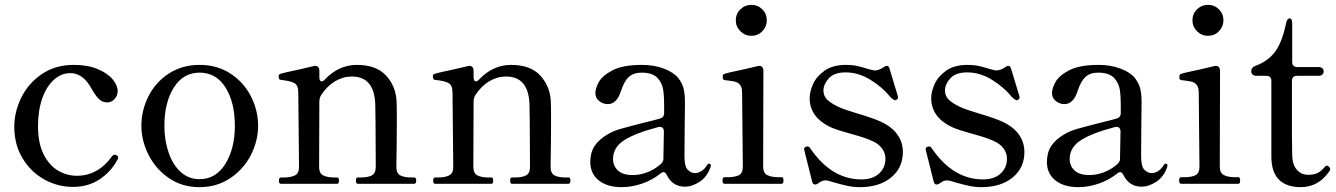

<svg xmlns="http://www.w3.org/2000/svg" viewBox="-20 -759 5520 793"><path d="M39 -236Q39 -296 67.5 -355Q96 -414 152 -452.5Q208 -491 285 -491Q343 -491 384 -473.5Q425 -456 445.5 -431Q466 -406 466 -383Q466 -364 453 -350Q440 -336 423 -336Q403 -336 388.5 -350Q374 -364 358 -393Q323 -457 271 -457Q233 -457 202.5 -429.5Q172 -402 154.5 -352.5Q137 -303 137 -238Q137 -167 160.5 -121Q184 -75 220.5 -54Q257 -33 297 -33Q385 -33 443 -114Q448 -120 453 -120Q458 -120 461 -118Q468 -114 468 -108Q468 -104 466 -101Q439 -50 391.5 -18.5Q344 13 282 13Q218 13 162.5 -18Q107 -49 73 -105.5Q39 -162 39 -236Z M564 -239Q564 -303 593 -361Q622 -419 677 -455Q732 -491 804 -491Q877 -491 932 -455Q987 -419 1016.5 -361Q1046 -303 1046 -239Q1046 -178 1016.5 -119.5Q987 -61 931.5 -23.5Q876 14 804 14Q732 14 677.5 -23.5Q623 -61 593.5 -119.5Q564 -178 564 -239ZM950 -239Q950 -336 911.5 -397.5Q873 -459 804 -459Q737 -459 698 -397.5Q659 -336 659 -239Q659 -179 676.5 -128.5Q694 -78 726.5 -48.5Q759 -19 804 -19Q872 -19 911 -82.5Q950 -146 950 -239Z M1691 -26Q1699 -26 1699 -13Q1699 0 1691 0H1457Q1450 0 1450 -13Q1450 -26 1457 -26H1471Q1499 -26 1515.5 -34.5Q1532 -43 1532 -70L1531 -253L1530 -323Q1528 -443 1433 -443Q1397 -443 1364 -423.5Q1331 -404 1306 -366Q1299 -353 1299 -340L1298 -70Q1298 -43 1315 -34.5Q1332 -26 1361 -26H1373Q1380 -26 1380 -13Q1380 0 1373 0H1140Q1132 0 1132 -13Q1132 -26 1140 -26H1152Q1181 -26 1198 -34.5Q1215 -43 1215 -70L1212 -377Q1212 -407 1195.5 -416Q1179 -425 1140 -429Q1134 -430 1132.5 -434Q1131 -438 1131 -445Q1131 -451 1136 -453Q1147 -458 1220 -473Q1288 -489 1276 -486L1282 -487Q1290 -487 1294.5 -481.5Q1299 -476 1299 -467V-440Q1299 -432 1301.5 -427.5Q1304 -423 1308 -423Q1316 -423 1323 -432Q1380 -491 1454 -491Q1534 -491 1574.5 -447Q1615 -403 1618 -340Q1619 -320 1619 -261Q1619 -180 1617 -70Q1617 -43 1633.5 -34.5Q1650 -26 1679 -26Z M2328 -26Q2336 -26 2336 -13Q2336 0 2328 0H2094Q2087 0 2087 -13Q2087 -26 2094 -26H2108Q2136 -26 2152.5 -34.5Q2169 -43 2169 -70L2168 -253L2167 -323Q2165 -443 2070 -443Q2034 -443 2001 -423.5Q1968 -404 1943 -366Q1936 -353 1936 -340L1935 -70Q1935 -43 1952 -34.5Q1969 -26 1998 -26H2010Q2017 -26 2017 -13Q2017 0 2010 0H1777Q1769 0 1769 -13Q1769 -26 1777 -26H1789Q1818 -26 1835 -34.5Q1852 -43 1852 -70L1849 -377Q1849 -407 1832.5 -416Q1816 -425 1777 -429Q1771 -430 1769.5 -434Q1768 -438 1768 -445Q1768 -451 1773 -453Q1784 -458 1857 -473Q1925 -489 1913 -486L1919 -487Q1927 -487 1931.5 -481.5Q1936 -476 1936 -467V-440Q1936 -432 1938.5 -427.5Q1941 -423 1945 -423Q1953 -423 1960 -432Q2017 -491 2091 -491Q2171 -491 2211.5 -447Q2252 -403 2255 -340Q2256 -320 2256 -261Q2256 -180 2254 -70Q2254 -43 2270.5 -34.5Q2287 -26 2316 -26Z M2916 -76 2915 -70Q2901 -29 2870 -8.5Q2839 12 2809 12Q2758 12 2734 -36Q2728 -48 2721 -48Q2714 -48 2709 -43Q2674 -15 2631.5 -0.5Q2589 14 2548 14Q2488 14 2453 -14Q2418 -42 2418 -90Q2418 -128 2435.5 -155.5Q2453 -183 2491 -205Q2513 -218 2542.5 -226.5Q2572 -235 2631 -250Q2688 -264 2705 -269Q2723 -274 2723 -292V-317Q2723 -368 2718.5 -391.5Q2714 -415 2699 -433Q2679 -459 2630 -459Q2597 -459 2577.5 -441.5Q2558 -424 2545 -384Q2528 -329 2490 -329Q2471 -329 2455 -341.5Q2439 -354 2439 -375Q2439 -394 2453.5 -420.5Q2468 -447 2510.5 -469Q2553 -491 2632 -491Q2682 -491 2722.5 -475.5Q2763 -460 2782 -436Q2798 -415 2803.5 -392.5Q2809 -370 2809 -337Q2809 -282 2808 -245L2807 -113Q2807 -71 2821 -57.5Q2835 -44 2850 -44Q2863 -44 2876.5 -52Q2890 -60 2901 -78Q2904 -83 2908 -83Q2916 -83 2916 -76ZM2710 -82Q2720 -92 2720 -102V-111L2722 -215Q2722 -227 2715.5 -232Q2709 -237 2698 -234Q2603 -209 2557.5 -179.5Q2512 -150 2512 -102Q2512 -74 2532 -55Q2552 -36 2594 -36Q2623 -36 2653.5 -47.5Q2684 -59 2710 -82Z M3019 -675Q3019 -702 3038 -720.5Q3057 -739 3083 -739Q3110 -739 3128.5 -720.5Q3147 -702 3147 -675Q3147 -649 3128.5 -630Q3110 -611 3083 -611Q3057 -611 3038 -630Q3019 -649 3019 -675ZM2972 0Q2964 0 2964 -14Q2964 -27 2972 -27H2984Q3014 -27 3031 -35Q3048 -43 3048 -71L3045 -377Q3045 -398 3036.5 -408.5Q3028 -419 3014.5 -422Q3001 -425 2974 -428Q2968 -429 2966.5 -432Q2965 -435 2965 -441Q2965 -446 2966 -449Q2967 -452 2970 -453Q2981 -458 3054 -473Q3122 -489 3110 -486L3116 -487Q3124 -487 3128.5 -481.5Q3133 -476 3133 -467L3132 -71Q3132 -44 3149.5 -35.5Q3167 -27 3196 -27H3209Q3216 -27 3216 -14Q3216 0 3209 0Z M3346 3Q3337 3 3334 -10L3302 -138L3301 -143Q3301 -150 3309 -153Q3311 -154 3315 -154Q3322 -154 3326 -147Q3414 -18 3538 -18Q3584 -18 3610.5 -42Q3637 -66 3637 -104Q3637 -126 3623.5 -145Q3610 -164 3586 -175Q3561 -187 3527 -197Q3493 -207 3485 -209Q3438 -222 3419 -230Q3324 -271 3324 -354Q3324 -380 3338 -411.5Q3352 -443 3385.5 -467Q3419 -491 3475 -491Q3500 -491 3520.5 -486.5Q3541 -482 3566 -474Q3588 -468 3592 -468Q3610 -468 3629 -481Q3637 -487 3643 -487Q3651 -487 3654 -475L3688 -363Q3689 -360 3689 -356Q3689 -350 3681 -346Q3679 -345 3675 -345Q3662 -352 3656 -360Q3624 -399 3575 -429.5Q3526 -460 3472 -460Q3425 -460 3403 -435.5Q3381 -411 3381 -385Q3381 -364 3395 -349Q3409 -334 3442 -318Q3465 -307 3522 -290Q3587 -271 3619 -256Q3664 -235 3686.5 -203Q3709 -171 3709 -131Q3709 -66 3660.5 -26Q3612 14 3531 14Q3506 14 3482 9Q3458 4 3423 -6Q3399 -14 3390 -14Q3375 -14 3361 -3Q3354 3 3346 3Z M3848 3Q3839 3 3836 -10L3804 -138L3803 -143Q3803 -150 3811 -153Q3813 -154 3817 -154Q3824 -154 3828 -147Q3916 -18 4040 -18Q4086 -18 4112.5 -42Q4139 -66 4139 -104Q4139 -126 4125.5 -145Q4112 -164 4088 -175Q4063 -187 4029 -197Q3995 -207 3987 -209Q3940 -222 3921 -230Q3826 -271 3826 -354Q3826 -380 3840 -411.5Q3854 -443 3887.5 -467Q3921 -491 3977 -491Q4002 -491 4022.5 -486.5Q4043 -482 4068 -474Q4090 -468 4094 -468Q4112 -468 4131 -481Q4139 -487 4145 -487Q4153 -487 4156 -475L4190 -363Q4191 -360 4191 -356Q4191 -350 4183 -346Q4181 -345 4177 -345Q4164 -352 4158 -360Q4126 -399 4077 -429.5Q4028 -460 3974 -460Q3927 -460 3905 -435.5Q3883 -411 3883 -385Q3883 -364 3897 -349Q3911 -334 3944 -318Q3967 -307 4024 -290Q4089 -271 4121 -256Q4166 -235 4188.5 -203Q4211 -171 4211 -131Q4211 -66 4162.5 -26Q4114 14 4033 14Q4008 14 3984 9Q3960 4 3925 -6Q3901 -14 3892 -14Q3877 -14 3863 -3Q3856 3 3848 3Z M4802 -76 4801 -70Q4787 -29 4756 -8.5Q4725 12 4695 12Q4644 12 4620 -36Q4614 -48 4607 -48Q4600 -48 4595 -43Q4560 -15 4517.5 -0.5Q4475 14 4434 14Q4374 14 4339 -14Q4304 -42 4304 -90Q4304 -128 4321.5 -155.5Q4339 -183 4377 -205Q4399 -218 4428.5 -226.5Q4458 -235 4517 -250Q4574 -264 4591 -269Q4609 -274 4609 -292V-317Q4609 -368 4604.5 -391.5Q4600 -415 4585 -433Q4565 -459 4516 -459Q4483 -459 4463.5 -441.5Q4444 -424 4431 -384Q4414 -329 4376 -329Q4357 -329 4341 -341.5Q4325 -354 4325 -375Q4325 -394 4339.5 -420.5Q4354 -447 4396.5 -469Q4439 -491 4518 -491Q4568 -491 4608.5 -475.5Q4649 -460 4668 -436Q4684 -415 4689.5 -392.5Q4695 -370 4695 -337Q4695 -282 4694 -245L4693 -113Q4693 -71 4707 -57.5Q4721 -44 4736 -44Q4749 -44 4762.5 -52Q4776 -60 4787 -78Q4790 -83 4794 -83Q4802 -83 4802 -76ZM4596 -82Q4606 -92 4606 -102V-111L4608 -215Q4608 -227 4601.5 -232Q4595 -237 4584 -234Q4489 -209 4443.5 -179.5Q4398 -150 4398 -102Q4398 -74 4418 -55Q4438 -36 4480 -36Q4509 -36 4539.5 -47.5Q4570 -59 4596 -82Z M4905 -675Q4905 -702 4924 -720.5Q4943 -739 4969 -739Q4996 -739 5014.5 -720.5Q5033 -702 5033 -675Q5033 -649 5014.5 -630Q4996 -611 4969 -611Q4943 -611 4924 -630Q4905 -649 4905 -675ZM4858 0Q4850 0 4850 -14Q4850 -27 4858 -27H4870Q4900 -27 4917 -35Q4934 -43 4934 -71L4931 -377Q4931 -398 4922.5 -408.5Q4914 -419 4900.5 -422Q4887 -425 4860 -428Q4854 -429 4852.5 -432Q4851 -435 4851 -441Q4851 -446 4852 -449Q4853 -452 4856 -453Q4867 -458 4940 -473Q5008 -489 4996 -486L5002 -487Q5010 -487 5014.5 -481.5Q5019 -476 5019 -467L5018 -71Q5018 -44 5035.5 -35.5Q5053 -27 5082 -27H5095Q5102 -27 5102 -14Q5102 0 5095 0Z M5231 -112V-425Q5231 -435 5225.5 -440.5Q5220 -446 5210 -446H5169Q5159 -446 5153.5 -451Q5148 -456 5148 -464Q5148 -481 5165 -487Q5215 -505 5245 -543.5Q5275 -582 5292 -664Q5296 -683 5307 -683Q5312 -683 5314.5 -677.5Q5317 -672 5317 -662V-503Q5317 -493 5322.5 -487.5Q5328 -482 5338 -482H5426Q5436 -482 5441.5 -477Q5447 -472 5447 -464Q5447 -456 5441.5 -451Q5436 -446 5426 -446H5337Q5327 -446 5321.5 -440.5Q5316 -435 5316 -425V-205L5317 -118Q5318 -78 5336.5 -57.5Q5355 -37 5383 -37Q5406 -37 5421 -44Q5436 -51 5451 -69Q5456 -75 5460 -75Q5465 -75 5469.5 -70Q5474 -65 5474 -60Q5474 -56 5472 -54Q5427 14 5352 14Q5293 14 5262 -17.5Q5231 -49 5231 -112Z"/></svg>

Font: Shippori Mincho B1 Medium
Style: Regular
Weight: 500
Designer: FONTDASU
Foundry: FONTDASU / Google Inc. / but / Adobe
Version: Version 3.110; ttfautohint (v1.8.3)